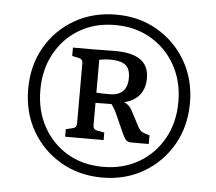

<svg xmlns="http://www.w3.org/2000/svg" viewBox="-45 -727 745 661"><g transform="rotate(5 327.5 -396.5)"><path d="M367 -386Q386 -381 396.5 -373Q407 -365 415 -348L442 -297Q448 -287 455 -283Q462 -279 481 -274V-244H420Q408 -244 401.5 -251.5Q395 -259 388 -275L363 -331Q356 -348 346.5 -362.5Q337 -377 324 -383ZM93 -397Q93 -326 123.5 -270.5Q154 -215 207.5 -183.5Q261 -152 331 -152Q400 -152 454 -183.5Q508 -215 539 -270.5Q570 -326 570 -397Q570 -468 539 -523.5Q508 -579 454 -610.5Q400 -642 331 -642Q261 -642 207.5 -610.5Q154 -579 123.5 -523.5Q93 -468 93 -397ZM51 -397Q51 -478 87.5 -541.5Q124 -605 187.5 -641.5Q251 -678 331 -678Q411 -678 474 -641Q537 -604 573.5 -540.5Q610 -477 610 -397Q610 -316 573.5 -252.5Q537 -189 474 -152Q411 -115 331 -115Q251 -115 187.5 -152Q124 -189 87.5 -252.5Q51 -316 51 -397ZM351 -370 271 -369V-405Q287 -404 302 -403.5Q317 -403 332 -403Q361 -403 377 -418Q393 -433 393 -465Q393 -496 376.5 -509Q360 -522 322 -522Q306 -522 286 -518V-291Q286 -278 298 -275L325 -270V-244H192V-270L217 -276Q229 -279 229 -292V-502Q229 -515 216 -518L192 -523V-552H255Q279 -552 301.5 -552.5Q324 -553 339 -553Q396 -553 425.5 -532.5Q455 -512 455 -469Q455 -430 433 -406.5Q411 -383 371 -378Z"/></g></svg>

Font: Rasa
Style: Regular
Weight: 400
Designer: Anna Giedrys (Yrsa+Rasa design), David Brezina (Yrsa art-direction, Rasa art-direction, design)
Foundry: Rosetta Type Foundry
Version: Version 2.004